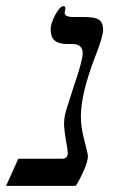

<svg xmlns="http://www.w3.org/2000/svg" viewBox="-57 -609 402 629"><path d="M231 -97.2Q231 -80.1 216.3 -47.6Q201.7 -15.1 190.9 0H-37.1L2.9 -88.9H146Q165 -88.9 165 -107.9L163.1 -125.5Q152.8 -182.1 152.8 -204.1Q152.8 -225.6 161.6 -253.9Q170.4 -282.2 184.1 -324.2Q213.9 -411.1 213.9 -434.1Q213.9 -464.8 180.2 -464.8H164.1Q136.2 -464.8 122.6 -475.8Q108.9 -486.8 108.9 -513.2Q108.9 -531.7 124 -560.3Q139.2 -588.9 150.9 -588.9Q157.2 -588.9 157.2 -581.1L154.8 -566.9Q154.8 -553.2 184.1 -553.2H221.2Q254.9 -553.2 267.8 -543.9Q280.8 -534.7 280.8 -511.2Q280.8 -488.8 253.9 -420.9Q208 -301.3 208 -228Q208 -192.4 217.8 -155.8Q231 -105.5 231 -97.2Z"/></svg>

Font: Tinos
Style: Italic
Weight: 400
Italic angle: -16.333°
Designer: Steve Matteson
Foundry: Monotype Imaging Inc.
Version: Version 1.32